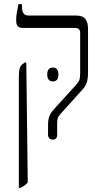

<svg xmlns="http://www.w3.org/2000/svg" viewBox="-20 -667 487 927"><path d="M235 7C249 7 256 -2 256 -16V-66C256 -90 257 -100 272 -117L376 -232C397 -255 405 -273 405 -321V-525C405 -570 390 -592 347 -592H118C94 -592 86 -608 86 -636V-647H69C63 -619 58 -591 58 -571C58 -544 66 -532 92 -532H342C359 -532 367 -525 367 -508V-317C367 -284 364 -276 347 -257L239 -138C219 -116 212 -95 212 -66V-16C212 -2 221 7 235 7ZM71 240H79C93 233 105 225 114 214L107 -361L102 -367L91 -359C76 -350 71 -333 71 -292ZM208 -308C208 -286 217 -274 235 -274C254 -274 262 -286 262 -308C262 -328 254 -341 235 -341C217 -341 208 -328 208 -308Z"/></svg>

Font: Noto Serif Hebrew Condensed Light
Style: Regular
Weight: 300
Width: 3
Designer: Monotype Design Team
Foundry: Monotype Imaging Inc.
Version: Version 2.004